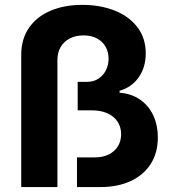

<svg xmlns="http://www.w3.org/2000/svg" viewBox="-20 -757 697 777"><path d="M313.5 -737.3Q384.8 -737.3 443.1 -714.6Q501.5 -691.9 535.6 -647.5Q569.8 -603 569.8 -541Q569.8 -484.9 541.5 -444.3Q513.2 -403.8 463.9 -389.6V-381.8Q510.7 -378.4 545.9 -354.5Q581.1 -330.6 599.9 -290.8Q618.7 -251 618.7 -200.2Q618.7 -138.2 589.6 -93Q560.5 -47.9 508.1 -23.9Q455.6 0 386.7 0H291.5V-120.1H363.8Q396 -120.1 419.9 -131.8Q443.8 -143.6 457 -164.8Q470.2 -186 470.2 -213.9Q470.2 -242.7 455.8 -264.6Q441.4 -286.6 414.6 -298.6Q387.7 -310.5 351.6 -310.5H294.4V-425.8H333Q358.4 -425.8 378.2 -438.5Q397.9 -451.2 408.7 -472.7Q419.4 -494.1 419.4 -519.5Q419.4 -546.9 407.2 -568.1Q395 -589.4 372.3 -601.6Q349.6 -613.8 318.4 -613.8Q287.1 -613.8 262.9 -601.6Q238.8 -589.4 225.6 -566.9Q212.4 -544.4 212.4 -514.6V0H65.9V-535.6Q65.9 -597.7 96.4 -643.1Q127 -688.5 183.1 -712.9Q239.3 -737.3 313.5 -737.3Z"/></svg>

Font: Inter RS Variable
Style: Regular
Weight: 400
Designer: Rasmus Andersson (customised by Maria Ramos and Noel Pretorius)
Foundry: rsms
Version: Version 3.001;Glyphs 3.2.3 (3260)